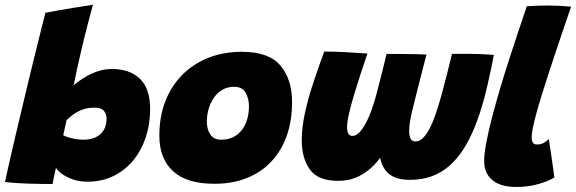

<svg xmlns="http://www.w3.org/2000/svg" viewBox="-30 -740 2346 782"><path d="M-9.5 1Q-6 -16.5 3 -57Q12 -97.5 25 -152.8Q38 -208 53 -271.2Q68 -334.5 83.2 -398.2Q98.5 -462 112.8 -519.5Q127 -577 138 -621.2Q149 -665.5 155 -688Q162 -689.5 215.2 -699Q268.5 -708.5 348.5 -720.5Q340.5 -692 327 -640Q313.5 -588 298.5 -523.8Q283.5 -459.5 270 -393Q287 -407 305.2 -419Q323.5 -431 343 -440Q362.5 -449 383.5 -454Q404.5 -459 427 -459Q498 -459 539.8 -419.2Q581.5 -379.5 581.5 -295.5Q581.5 -234 563.5 -180.2Q545.5 -126.5 512 -86Q478.5 -45.5 431.5 -22.8Q384.5 0 326.5 0Q292.5 0 265 -10Q237.5 -20 220 -33.5Q202.5 -47 198 -57Q194.5 -42.5 189.8 -19.8Q185 3 184 9.5Q137 9.5 82.2 7.8Q27.5 6 -9.5 1ZM227.5 -189Q234.5 -185 248 -180.8Q261.5 -176.5 277.5 -173.8Q293.5 -171 308 -171Q338.5 -171 359.8 -181Q381 -191 392.5 -210.2Q404 -229.5 404 -256.5Q404 -276 393 -288.8Q382 -301.5 355.5 -301.5Q326 -301.5 303.8 -292.8Q281.5 -284 266 -272Q250.5 -260 241 -250.5Q240.5 -247 239 -241Q237.5 -235 236 -227.8Q234.5 -220.5 232.8 -213Q231 -205.5 229.8 -199.2Q228.5 -193 227.5 -189Z M843.5 8.5Q730.5 8.5 674.8 -42.8Q619 -94 619 -187.5Q619 -265 643.5 -327.8Q668 -390.5 712.8 -435.5Q757.5 -480.5 819.2 -504.8Q881 -529 955.5 -529Q1064.5 -529 1112 -473.2Q1159.5 -417.5 1159.5 -324Q1159.5 -248 1137.8 -186.8Q1116 -125.5 1074.8 -81.8Q1033.5 -38 975.2 -14.8Q917 8.5 843.5 8.5ZM870.5 -171Q899 -171 920.2 -181.8Q941.5 -192.5 955.8 -211.5Q970 -230.5 977 -255Q984 -279.5 984 -307Q984 -339 970.2 -362.8Q956.5 -386.5 923 -386.5Q897 -386.5 876.5 -374.8Q856 -363 841.8 -342.8Q827.5 -322.5 820 -297.2Q812.5 -272 812.5 -245Q812.5 -213 826.8 -192Q841 -171 870.5 -171Z M1346.5 -3.5Q1265 -3.5 1232 -49.8Q1199 -96 1199 -168.5Q1199 -220.5 1212 -280Q1225 -339.5 1246 -403Q1267 -466.5 1290.5 -530Q1330.5 -530 1378.2 -527.5Q1426 -525 1466.5 -522Q1452.5 -481 1438 -436.8Q1423.5 -392.5 1411 -350.8Q1398.5 -309 1391 -275.2Q1383.5 -241.5 1383.5 -221Q1383.5 -204 1389 -195.2Q1394.5 -186.5 1406 -186.5Q1419 -186.5 1432 -199Q1445 -211.5 1457.5 -233.8Q1470 -256 1481 -285.8Q1492 -315.5 1501.5 -350Q1512 -389.5 1523.2 -433.2Q1534.5 -477 1544.5 -520.5Q1562 -520.5 1592.8 -520.2Q1623.5 -520 1655.2 -519.5Q1687 -519 1707 -518Q1684.5 -430.5 1670.5 -376Q1656.5 -321.5 1649 -289.5Q1641.5 -257.5 1639 -239.2Q1636.5 -221 1636.5 -206Q1636.5 -185 1642.8 -174.5Q1649 -164 1662.5 -164Q1678 -164 1692.2 -177.5Q1706.5 -191 1719.8 -216.5Q1733 -242 1745.2 -277.8Q1757.5 -313.5 1769.5 -357.5Q1779.5 -394 1789.8 -435.2Q1800 -476.5 1811 -520.5Q1828.5 -520.5 1850 -520.5Q1871.5 -520.5 1893 -520.5Q1912.5 -520.5 1940 -519Q1967.5 -517.5 1981.5 -516.5Q1977.5 -494.5 1970.5 -461.2Q1963.5 -428 1956 -395.5Q1948.5 -363 1943 -342.5Q1925 -276 1903.5 -222.8Q1882 -169.5 1855.5 -129.2Q1829 -89 1796.8 -61.8Q1764.5 -34.5 1725.5 -21Q1686.5 -7.5 1639 -7.5Q1603 -7.5 1578.5 -17.5Q1554 -27.5 1539.2 -47.5Q1524.5 -67.5 1518 -97.5Q1511.5 -127.5 1511.5 -167.5L1552 -160.5Q1548.5 -147.5 1534.2 -121.8Q1520 -96 1494.5 -68.8Q1469 -41.5 1432.2 -22.5Q1395.5 -3.5 1346.5 -3.5Z M2228 -17.5Q2208 -4 2165.8 8.8Q2123.5 21.5 2073 21.5Q2009 21.5 1975.5 -6.2Q1942 -34 1942 -84.5Q1942 -114 1950.8 -160Q1959.5 -206 1974.2 -262.5Q1989 -319 2007.2 -380.5Q2025.5 -442 2045.2 -502.8Q2065 -563.5 2083.2 -618Q2101.5 -672.5 2115.5 -714.5Q2160.5 -717.5 2198 -717.5Q2221.5 -717.5 2244.5 -716.5Q2267.5 -715.5 2296 -713Q2270 -637 2248 -572Q2226 -507 2208.2 -452.5Q2190.5 -398 2176.8 -354Q2163 -310 2154 -276.2Q2145 -242.5 2140.2 -218.8Q2135.5 -195 2135.5 -181Q2135.5 -167 2140.2 -159.2Q2145 -151.5 2157 -151.5Q2172.5 -151.5 2184 -157.5Q2195.5 -163.5 2205 -173.5Q2206.5 -166 2210 -143.5Q2213.5 -121 2217.2 -93.8Q2221 -66.5 2224.2 -44.8Q2227.5 -23 2228 -17.5Z"/></svg>

Font: Grandstander Thin Black
Style: Italic
Weight: 900
Italic angle: -15°
Version: Version 1.200